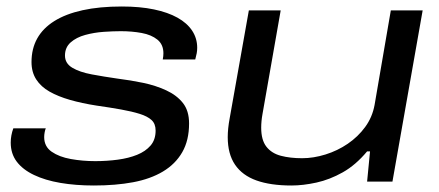

<svg xmlns="http://www.w3.org/2000/svg" viewBox="-20 -559 1352 591"><path d="M269 12Q213 12 166 4Q119 -4 84.5 -20.5Q50 -37 31.5 -61.5Q13 -86 13 -120Q13 -131 15 -142Q17 -153 21 -164H121Q119 -160 117.5 -152Q116 -144 116 -137Q116 -108 139 -92Q162 -76 198 -69.5Q234 -63 273 -63Q309 -63 342.5 -67.5Q376 -72 402 -82.5Q428 -93 443.5 -111Q459 -129 459 -157Q459 -178 446.5 -189.5Q434 -201 410 -208.5Q386 -216 352.5 -222Q319 -228 277 -234Q232 -241 195.5 -251.5Q159 -262 132.5 -277Q106 -292 91.5 -314.5Q77 -337 77 -368Q77 -409 94.5 -440.5Q112 -472 147 -494Q182 -516 234 -527.5Q286 -539 355 -539Q411 -539 454 -530Q497 -521 526.5 -504.5Q556 -488 571.5 -464.5Q587 -441 587 -412Q587 -403 585.5 -395Q584 -387 581 -376H481Q482 -381 482.5 -386Q483 -391 483 -395Q483 -422 464.5 -437Q446 -452 416 -457.5Q386 -463 352 -463Q329 -463 299.5 -461Q270 -459 242.5 -451.5Q215 -444 197.5 -428.5Q180 -413 180 -388Q180 -364 202.5 -350.5Q225 -337 262.5 -330Q300 -323 342 -317Q382 -312 420.5 -304Q459 -296 491.5 -281Q524 -266 543 -242Q562 -218 562 -179Q562 -127 541 -90.5Q520 -54 481.5 -31Q443 -8 389.5 2Q336 12 269 12Z M877 12Q813 12 769.5 -3.5Q726 -19 703.5 -52Q681 -85 681 -137Q681 -150 682.5 -164.5Q684 -179 687 -195L746 -527H844L788 -208Q786 -197 785 -186.5Q784 -176 784 -166Q784 -128 800 -107.5Q816 -87 844.5 -79.5Q873 -72 910 -72Q945 -72 982 -83.5Q1019 -95 1050.5 -116.5Q1082 -138 1104 -168Q1126 -198 1133 -236L1183 -527H1281L1188 0H1110L1119 -93H1110Q1075 -51 1035 -28.5Q995 -6 954 3Q913 12 877 12Z"/></svg>

Font: Archivo Expanded
Style: Italic
Weight: 400
Width: 7
Italic angle: -10°
Designer: Hector Gatti
Foundry: Omnibus-Type
Version: Version 2.001